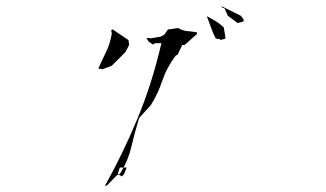

<svg xmlns="http://www.w3.org/2000/svg" viewBox="-20 -682 1040 612"><path d="M474.6 -544.4H494.6Q478.5 -476.1 459.7 -417.2Q440.9 -358.4 416.5 -299.8Q370.1 -189 314.5 -89.8L320.8 -90.8L352.1 -123L362.3 -128.4Q387.7 -168 398.2 -212.4Q408.7 -256.8 423.3 -305.7L460.9 -347.2Q483.9 -384.3 497.6 -425.3Q511.2 -466.3 539.1 -503.4L541.5 -506.3H545.4L561 -538.6H565.4H568.4L607.9 -573.7V-578.6Q594.7 -581.5 580.6 -582.5Q562.5 -583.5 547.9 -592.8L515.1 -587.9L503.9 -571.8L492.7 -565.4L462.4 -560.1H461.9Q454.1 -560.1 446.8 -561L453.6 -549.8L467.3 -540ZM373 -147.9H383.8L375.5 -127L368.2 -119.6L355.5 -127.9L361.8 -147.9ZM294.4 -462.4H304.2V-460.4L335.9 -472.2L379.9 -516.1L391.6 -538.6L389.6 -554.2L338.9 -588.4L334.5 -586.4L336.4 -575.2Q331.1 -542.5 317.9 -515.9Q304.7 -489.3 293.9 -464.4H294.4ZM668 -559.1 681.2 -557.1V-554.2L697.8 -558.6L698.7 -561.5L693.4 -594.2Q681.6 -606 666.7 -615Q651.9 -624 639.2 -630.4Q645 -615.2 648.4 -605.7Q651.9 -596.2 653.1 -593Q654.3 -589.8 655.5 -586.4Q656.7 -583 658.2 -579.6Q659.7 -576.2 661.1 -572.8Q664.6 -565.9 668 -559.1ZM756.3 -613.8Q756.8 -615.2 756.8 -617.2Q756.8 -619.1 755.4 -621.3Q753.9 -623.5 752.9 -625Q750 -628.9 747.6 -631.8L686.5 -662.1L687.5 -658.2L695.8 -655.3L706.1 -631.8L737.8 -608.4Z"/></svg>

Font: Bakudai
Style: ExtraLight
Weight: 200
Version: Version 1.48